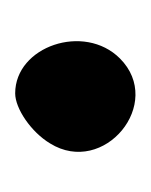

<svg xmlns="http://www.w3.org/2000/svg" viewBox="7 -264 199 253"><g transform="rotate(-90 106.5 -137.5)"><path d="M44 -171C0 -100 97 -20 156 -79C203 -126 172 -217 110 -217C90 -217 59 -196 44 -171Z"/></g></svg>

Font: Hussar Skorodowane
Style: Bold
Weight: 700
Foundry: Cannot Into Space Fonts
Version: Version 0.892